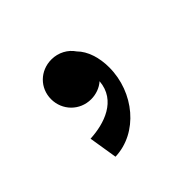

<svg xmlns="http://www.w3.org/2000/svg" viewBox="-75 -194 392 392"><g transform="rotate(-45 120.5 1.5)"><path d="M157 -90C147 -105 129 -115 109 -115C76 -115 51 -90 51 -58C51 -26 76 0 109 0C123 0 137 -5 147 -14C143 38 92 54 51 56L61 118C128 116 181 52 181 -20C181 -48 173 -74 157 -90Z"/></g></svg>

Font: Space Cowgirl
Style: Regular
Weight: 400
Designer: Valery Marier
Foundry: Valery Marier
Version: Version 1.000;hotconv 1.0.109;makeotfexe 2.5.65596